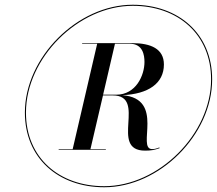

<svg xmlns="http://www.w3.org/2000/svg" viewBox="-20 -780 915 810"><path d="M85 -305C85 -112 227 10 420 10C653 10 875 -212 875 -445C875 -638 733 -760 540 -760C307 -760 85 -538 85 -305ZM89.5 -305C89.5 -535.5 310.5 -755.5 540 -755.5C730.5 -755.5 870.5 -635.5 870.5 -445C870.5 -214.5 649.5 5.5 420 5.5C229.5 5.5 89.5 -114.5 89.5 -305ZM227.5 -150.5V-148H426.5V-150.5H361.5L414.5 -377.5H455.5C603 -377.5 438.5 -144.5 592 -144.5C616.5 -144.5 631.5 -147 653.5 -155L652 -158C642.5 -154 633.5 -151 622 -151C554 -151 678.5 -363.5 496.5 -378.5C606 -383 671.5 -428.5 671.5 -508C671.5 -574 616.5 -598 538 -598H326.5V-595.5H390L286.5 -150.5ZM527.5 -595.5C582.5 -595.5 589.5 -548 589.5 -518.5C589.5 -462 553.5 -380.5 470.5 -380.5H415L465 -595.5Z"/></svg>

Font: Bodoni* 36pt Medium
Style: Italic
Weight: 500
Italic angle: -13°
Version: Version 2.3